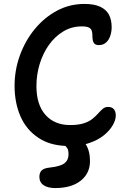

<svg xmlns="http://www.w3.org/2000/svg" viewBox="-20 -731 653 975"><path d="M260 224Q223 224 201.5 209.5Q180 195 180 167Q180 146 191.5 134.5Q203 123 232 120Q287 114 307.5 98Q328 82 328 53Q328 33 322 22Q317 15 312 10Q231 6 177 -30Q115 -70 84.5 -139Q54 -208 54 -295Q54 -376 81.5 -451Q109 -526 157.5 -584.5Q206 -643 270 -677Q334 -711 409 -711Q459 -711 489.5 -696.5Q520 -682 533.5 -656Q547 -630 547 -593Q547 -570 540 -549Q533 -528 518.5 -515Q504 -502 482 -502Q467 -502 460 -509Q453 -516 451 -528Q449 -540 449 -554Q449 -566 445.5 -576Q442 -586 430.5 -591.5Q419 -597 395 -597Q344 -597 301.5 -571.5Q259 -546 228.5 -503Q198 -460 181.5 -406Q165 -352 165 -294Q165 -199 211 -147.5Q257 -96 336 -96Q379 -96 406 -105Q433 -114 450 -128Q467 -142 479 -155.5Q491 -169 502 -178.5Q513 -188 529 -188Q549 -188 558.5 -176Q568 -164 568 -144Q568 -122 552.5 -95Q537 -68 507.5 -44Q478 -20 434 -5Q425 -2 415 1Q437 35 437 87Q437 149 390 186.5Q343 224 260 224Z"/></svg>

Font: Shantell Sans Light Medium
Style: Regular
Weight: 500
Version: Version 1.008;[ac192a2d6]